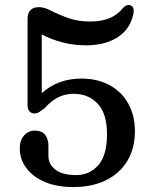

<svg xmlns="http://www.w3.org/2000/svg" viewBox="-20 -743 606 777"><path d="M60 -142.5Q60 -175 77.5 -194.8Q95 -214.5 121.5 -214.5Q149 -214.5 162.5 -197.5Q176 -180.5 176 -152.5V-112Q176 -78 204.5 -56.2Q233 -34.5 288 -34.5Q342 -34.5 377.5 -74.2Q413 -114 413 -199.5Q413 -283.5 375.2 -323.5Q337.5 -363.5 277 -363.5Q211.5 -363.5 161 -305.5Q148 -295.5 139.2 -289.8Q130.5 -284 118.5 -284Q107 -284 99.2 -292.5Q91.5 -301 91.5 -317.5V-667Q91.5 -688.5 102.5 -701.2Q113.5 -714 137.5 -714Q156.5 -714 176.5 -704.5Q218 -683.5 256.8 -669.8Q295.5 -656 345 -656Q392 -656 424 -669.8Q456 -683.5 476 -709Q494 -728.5 510 -720.5Q516.5 -717.5 519.8 -709.2Q523 -701 519 -683Q504.5 -622 453.8 -590.8Q403 -559.5 328 -559.5Q278 -559.5 232.5 -571.5Q187 -583.5 149 -604V-366Q214.5 -425 309.5 -425Q375.5 -425 424.2 -398Q473 -371 499.5 -323Q526 -275 526 -212Q526 -142.5 495.2 -91.8Q464.5 -41 408.5 -13.5Q352.5 14 277.5 14Q208.5 14 160 -7.2Q111.5 -28.5 85.8 -64Q60 -99.5 60 -142.5Z"/></svg>

Font: Fraunces 9pt SuperSoft
Style: Regular
Weight: 400
Version: Version 1.000;[b76b70a41]